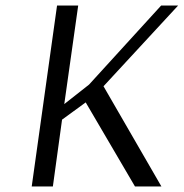

<svg xmlns="http://www.w3.org/2000/svg" viewBox="-20 -670 660 690"><path d="M94 0 185 -650H261L211 -296L300 -366L559 -650H620L352 -360L560 0H465L288 -302L203 -240L170 0Z"/></svg>

Font: ArsenalItalic
Style: Italic
Weight: 400
Italic angle: -9°
Designer: Andrij Shevchenko
Foundry: Stairsfor.com
Version: Version 1.000